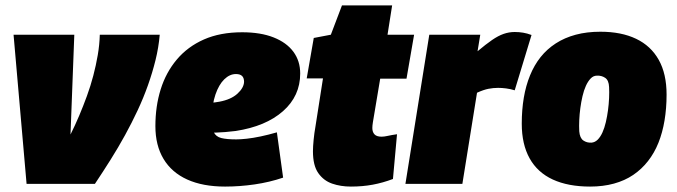

<svg xmlns="http://www.w3.org/2000/svg" viewBox="-20 -678 2497 708"><path d="M330 0H78L30 -550H254L240 -182Q257 -216 272 -251.5Q287 -287 300.5 -324Q314 -361 324 -399Q334 -437 340.5 -475Q347 -513 348 -550H569Q565 -503 553.5 -456.5Q542 -410 525.5 -363.5Q509 -317 487.5 -271Q466 -225 441 -179.5Q416 -134 388 -89.5Q360 -45 330 0Z M723 -299Q735 -297 754 -298.5Q773 -300 789 -303Q832 -311 855.5 -332.5Q879 -354 880 -376Q880 -391 872.5 -398Q865 -405 850 -405Q827 -405 807 -385.5Q787 -366 774.5 -329.5Q762 -293 761 -242Q760 -208 768 -191Q776 -174 796 -169Q816 -164 851 -164Q867 -164 890 -166.5Q913 -169 941.5 -175Q970 -181 1001 -190L1024 -23Q974 -6 919 2Q864 10 810 10Q728 10 670.5 -16Q613 -42 583 -92Q553 -142 553 -213Q553 -286 572.5 -348.5Q592 -411 632 -458.5Q672 -506 732 -532.5Q792 -559 873 -559Q941 -559 989 -540Q1037 -521 1062 -487Q1087 -453 1087 -407Q1087 -324 1023.5 -268Q960 -212 849 -195Q809 -190 775.5 -189Q742 -188 711 -192Z M1444 -183 1429 -18Q1392 -4 1354.5 3Q1317 10 1274 10Q1236 10 1204.5 -1Q1173 -12 1153.5 -40Q1134 -68 1134 -120Q1134 -137 1136.5 -162.5Q1139 -188 1143 -210L1171 -389H1111L1137 -538L1200 -550L1241 -658H1426L1409 -550H1507L1479 -388H1382L1355 -227Q1354 -221 1353.5 -215.5Q1353 -210 1353 -206Q1353 -191 1361 -182.5Q1369 -174 1387 -174Q1397 -174 1410 -177Q1423 -180 1444 -183Z M1751 -550 1741 -489Q1772 -515 1794.5 -530.5Q1817 -546 1837 -553Q1857 -560 1878 -560Q1894 -560 1909 -557.5Q1924 -555 1940 -549L1878 -345Q1862 -350 1846 -352Q1830 -354 1817 -354Q1799 -354 1781 -350.5Q1763 -347 1739 -336L1685 0H1475L1563 -550Z M2156 10Q2075 10 2018.5 -16Q1962 -42 1933 -94Q1904 -146 1904 -222Q1904 -273 1911.5 -317.5Q1919 -362 1934.5 -400Q1950 -438 1973.5 -467.5Q1997 -497 2029.5 -518Q2062 -539 2103 -550Q2144 -561 2194 -561Q2271 -561 2325.5 -535Q2380 -509 2409 -457.5Q2438 -406 2438 -329Q2438 -279 2430.5 -234Q2423 -189 2408 -151.5Q2393 -114 2369.5 -84Q2346 -54 2315 -33Q2284 -12 2244 -1Q2204 10 2156 10ZM2161 -152Q2174 -153 2184 -163Q2194 -173 2201.5 -189.5Q2209 -206 2214 -227.5Q2219 -249 2222 -271.5Q2225 -294 2226 -316.5Q2227 -339 2226 -357Q2225 -382 2211.5 -391Q2198 -400 2181 -399Q2168 -399 2158 -388.5Q2148 -378 2140.5 -361.5Q2133 -345 2128 -323.5Q2123 -302 2120 -279.5Q2117 -257 2116 -235Q2115 -213 2116 -194Q2118 -169 2131 -160Q2144 -151 2161 -152Z"/></svg>

Font: Georama ExtraCondensed Thin Black
Style: Italic
Weight: 900
Italic angle: -9°
Version: Version 1.001